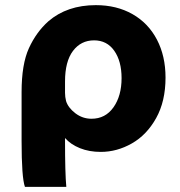

<svg xmlns="http://www.w3.org/2000/svg" viewBox="-20 -527 699 747"><path d="M233 18Q233 148 238 200H77Q64 164 64 21V-169Q64 -277 92.5 -339.5Q121 -402 168 -444Q241 -507 353 -507Q434 -507 495.5 -472Q557 -437 590.5 -373Q624 -309 624 -225Q624 -133 587.5 -67.5Q551 -2 493 31Q435 64 372 64Q327 64 291 49.5Q255 35 233 10ZM233 -166Q233 -150 237 -134Q245 -108 273 -86.5Q301 -65 336 -65Q390 -65 421.5 -109.5Q453 -154 453 -223Q453 -289 424.5 -329.5Q396 -370 346 -370Q295 -370 264 -329Q233 -288 233 -210Z"/></svg>

Font: BM Euljiro oraeorae
Style: Regular
Weight: 400
Designer: Bongjin Kim; Bomjun Kim; Myungsoo Han; Hyesun Chae; Mikyoung Jeong; Wujin Sim; Minjae Kang; Suwha Jang;
Foundry: Sandoll Inc.
Version: Version 1.000;hotconv 1.0.109;makeexe 2.5.65596